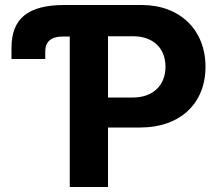

<svg xmlns="http://www.w3.org/2000/svg" viewBox="-20 -748 879 768"><path d="M259 0H412V-238H542C698 -238 802 -332 802 -481C802 -628 700 -728 547 -728H238C92 -728 26 -674 26 -557V-512H161V-542C161 -582 185 -602 232 -602H259ZM412 -358V-603H512C592 -603 642 -556 642 -481C642 -407 592 -358 512 -358Z"/></svg>

Font: Wafeq
Style: Bold
Weight: 700
Designer: Rasmus Andersson & Azza Alameddine
Foundry: Google & TypeTogether
Version: Version 3.000;FEAKit 1.0